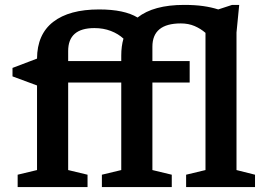

<svg xmlns="http://www.w3.org/2000/svg" viewBox="-20 -763 1094 783"><path d="M337 0H52V-50.5L131 -69.5V-414.5L31 -451.5V-486L131 -524Q131.5 -623 197 -673.8Q262.5 -724.5 384 -724.5Q487 -724.5 541 -691.5Q606 -743 731 -743Q775.5 -743 808.8 -738.2Q842 -733.5 870 -724.5L926.5 -743H955.5L944.5 -630.5V-69.5L1020 -50.5V0H739V-50.5L818 -69.5V-629Q798.5 -646 773.5 -656.8Q748.5 -667.5 717.5 -667.5Q601.5 -667.5 601.5 -572.5V-514H753.5V-426.5H601.5V-69.5L680.5 -50.5V0H395.5V-50.5L474.5 -69.5V-426.5H258V-69.5L337 -50.5ZM258 -555V-514H474.5V-536.5Q474.5 -574.5 483.5 -605.5Q462.5 -625 432 -636.8Q401.5 -648.5 365 -648.5Q258 -648.5 258 -555Z"/></svg>

Font: Newsreader 6pt Medium
Style: Regular
Weight: 500
Designer: Hugues Gentile
Foundry: Production Type
Version: Version 1.003; ttfautohint (v1.8.3)